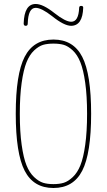

<svg xmlns="http://www.w3.org/2000/svg" viewBox="-20 -940 540 970"><path d="M302.2 -713.4Q280.3 -719.7 250 -719.7Q219.7 -719.7 197.8 -713.4Q175.8 -707 152.3 -685.1Q128.9 -663.1 113.8 -625Q98.6 -586.9 89.4 -521.5Q80.1 -456.1 80.1 -365.2Q80.1 -274.4 89.4 -208.5Q98.6 -142.6 113.8 -105Q128.9 -67.4 152.3 -45.4Q175.8 -23.4 197.8 -16.6Q219.7 -9.8 250 -9.8Q280.3 -9.8 302.2 -16.6Q324.2 -23.4 347.7 -45.4Q371.1 -67.4 386.2 -105Q401.4 -142.6 410.6 -208.5Q419.9 -274.4 419.9 -365.2Q419.9 -456.1 410.6 -521.5Q401.4 -586.9 386.2 -625Q371.1 -663.1 347.7 -685.1Q324.2 -707 302.2 -713.4ZM395.5 -77.6Q350.6 9.8 250 9.8Q149.4 9.8 104.5 -77.6Q59.6 -165 59.6 -365.2Q59.6 -565.4 104.5 -652.8Q149.4 -740.2 250 -740.2Q350.6 -740.2 395.5 -652.8Q440.4 -565.4 440.4 -365.2Q440.4 -165 395.5 -77.6ZM99.6 -821.3Q102.5 -919.9 160.2 -919.9Q197.3 -919.9 254.9 -874Q310.5 -830.1 339.8 -830.1Q377 -830.1 379.9 -900.4Q379.9 -910.2 390.1 -910.2Q400.4 -910.2 400.4 -901.4Q397.5 -810.5 339.8 -809.6Q303.7 -809.6 243.2 -858.4Q189.5 -900.4 160.2 -900.4Q122.1 -900.4 120.1 -820.3Q120.1 -809.6 109.9 -809.6Q99.6 -809.6 99.6 -821.3Z"/></svg>

Font: Rounded-X Mgen+ 1mn thin
Style: Regular
Weight: 100
Designer: [Source Han Sans]
Ryoko NISHIZUKA  (kana & ideographs); Paul D. Hunt (Latin, Greek & Cyrillic); Wenlong ZHANG  (bopomofo
Version: Version 1.059.20150602